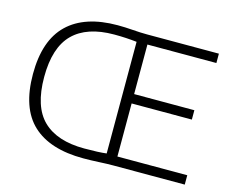

<svg xmlns="http://www.w3.org/2000/svg" viewBox="-104 -896 1270 1050"><g transform="rotate(15 531.5 -371.0)"><path d="M445.5 5Q256 5 158.2 -86.2Q60.5 -177.5 60.5 -370Q60.5 -560.5 157.5 -653.8Q254.5 -747 439.5 -747Q481.5 -747 525.8 -743.5Q570 -740 608 -740H1014V-687H623.5V-406.5H964.5V-353.5H623.5V-53H1019V0H615Q580.5 0 533.8 2.5Q487 5 445.5 5ZM437 -48.5Q519.5 -48.5 562.5 -54V-686Q531 -689.5 501 -691.2Q471 -693 434.5 -693Q280.5 -693 202.2 -615Q124 -537 124 -370Q124 -202 203.2 -125.2Q282.5 -48.5 437 -48.5Z"/></g></svg>

Font: Encode Sans SmExp Lt
Style: Regular
Weight: 300
Width: 6
Designer: Multiple Designers
Foundry: Impallari Type
Version: Version 3.002; ttfautohint (v1.8.3) -l 8 -r 50 -G 200 -x 14 